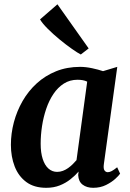

<svg xmlns="http://www.w3.org/2000/svg" viewBox="-20 -886 619 916"><path d="M475.5 -103Q472.5 -81.5 478.5 -73Q484.5 -64.5 494.5 -64.5Q502.5 -64.5 512.8 -69.8Q523 -75 539 -88L553 -57.5Q548 -49.5 530.5 -33.2Q513 -17 486 -3.5Q459 10 424.5 10Q394 10 374.2 -5Q354.5 -20 353 -51L355 -67.5Q338.5 -48.5 316.2 -30.8Q294 -13 265.2 -1.5Q236.5 10 200.5 10Q142.5 10 105.2 -17.8Q68 -45.5 50 -92Q32 -138.5 32 -195Q32 -249 46.2 -302.8Q60.5 -356.5 87.8 -404Q115 -451.5 155.2 -488.2Q195.5 -525 247.5 -546Q299.5 -567 362.5 -567Q389 -567 419.5 -560.5Q450 -554 471.5 -546.5L539.5 -567ZM396 -496.5Q386 -501.5 374.2 -503.5Q362.5 -505.5 350 -505.5Q313 -505.5 284.5 -487.2Q256 -469 235 -437.8Q214 -406.5 200.5 -366.8Q187 -327 180.5 -284.2Q174 -241.5 174 -200.5Q174 -157.5 183.8 -127.5Q193.5 -97.5 211.2 -81.8Q229 -66 252.5 -66Q267 -66 280.2 -71Q293.5 -76 305 -84.2Q316.5 -92.5 326.5 -102.2Q336.5 -112 345 -122ZM365.5 -626Q350.5 -633.5 322.8 -653Q295 -672.5 264 -698Q233 -723.5 207.5 -749Q182 -774.5 171 -793.5L254 -865.5L403 -655Z"/></svg>

Font: Merriweather 20pt
Style: Bold Italic
Weight: 700
Italic angle: -7.8°
Version: Version 2.101